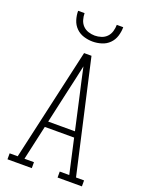

<svg xmlns="http://www.w3.org/2000/svg" viewBox="-174 -1037 848 1120"><g transform="rotate(20 250.0 -477.5)"><path d="M19 0V-37H69L227 -735H273L431 -37H481V0H330V-37H389L341 -252H159L111 -37H170V0ZM167 -288H333L288 -490Q278 -533 268.5 -576Q259 -619 250 -661Q241 -619 231.5 -576Q222 -533 212 -490ZM250 -815Q222 -815 194.5 -823.5Q167 -832 147 -852Q127 -872 118.5 -899.5Q110 -927 110 -955H150Q150 -935 156 -914.5Q162 -894 176 -879.5Q190 -865 210 -858.5Q230 -852 250 -852Q270 -852 290 -858.5Q310 -865 324 -879.5Q338 -894 344 -914.5Q350 -935 350 -955H390Q390 -927 381.5 -899.5Q373 -872 353 -852Q333 -832 305.5 -823.5Q278 -815 250 -815Z"/></g></svg>

Font: Iosevka Slab Extralight
Style: Regular
Weight: 200
Monospace: yes
Designer: Belleve Invis
Foundry: Belleve Invis
Version: Version 11.1.1; ttfautohint (v1.8.3)